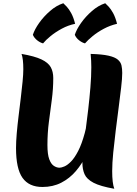

<svg xmlns="http://www.w3.org/2000/svg" viewBox="-20 -1135 846 1186"><path d="M309 -653Q309 -586 300 -518.5Q291 -451 282 -382Q273 -313 273 -239Q273 -182 284 -152Q295 -122 312.5 -110.5Q330 -99 348 -99Q359 -99 378 -107Q397 -115 419 -137.5Q441 -160 463 -202.5Q485 -245 503.5 -313Q522 -381 533 -481.5Q544 -582 544 -720L565 -400Q565 -348 552 -290.5Q539 -233 513 -178Q487 -123 448.5 -78Q410 -33 358.5 -6.5Q307 20 242 20Q159 20 119 -36.5Q79 -93 79 -220Q79 -260 83.5 -312Q88 -364 95 -420Q102 -476 108.5 -530.5Q115 -585 119.5 -631Q124 -677 124 -707Q124 -772 113 -802Q194 -788 236 -768Q278 -748 293.5 -720Q309 -692 309 -653ZM735 -684Q735 -652 728.5 -596Q722 -540 713 -471Q704 -402 695 -330Q686 -258 679.5 -192.5Q673 -127 673 -78Q673 -3 686 31Q600 16 558 -6Q516 -28 502.5 -58.5Q489 -89 489 -129Q489 -160 494.5 -211.5Q500 -263 508.5 -327Q517 -391 525 -460Q533 -529 538.5 -596Q544 -663 544 -720Q544 -739 543 -760Q542 -781 540 -802Q611 -800 650.5 -791Q690 -782 708 -766.5Q726 -751 730.5 -730.5Q735 -710 735 -684ZM183 -920Q194 -954 222 -993.5Q250 -1033 289 -1067Q328 -1101 371 -1115Q379 -1108 392.5 -1093.5Q406 -1079 420 -1053.5Q434 -1028 444 -988Q401 -979 362 -958Q323 -937 293 -912.5Q263 -888 246 -867Q227 -872 209 -886.5Q191 -901 183 -920ZM442 -920Q453 -954 481 -993.5Q509 -1033 548 -1067Q587 -1101 630 -1115Q638 -1108 651.5 -1093.5Q665 -1079 679 -1053.5Q693 -1028 703 -988Q660 -978 621.5 -957.5Q583 -937 553 -912.5Q523 -888 505 -867Q486 -872 468 -886.5Q450 -901 442 -920Z"/></svg>

Font: Merienda Black
Style: Regular
Weight: 900
Designer: Eduardo Rodriguez Tunni
Foundry: Eduardo Rodriguez Tunni
Version: Version 2.001